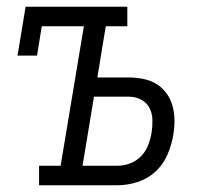

<svg xmlns="http://www.w3.org/2000/svg" viewBox="-20 -550 640 570"><path d="M96 0V-58H160L229 -472H104L90 -385H32L56 -530H358V-472H294L269 -320H363Q385 -320 406.5 -315.5Q428 -311 445.5 -300Q463 -289 475 -272Q487 -255 492.5 -234.5Q498 -214 498 -191.5Q498 -169 494 -147Q489 -118 476.5 -89.5Q464 -61 441 -40Q418 -19 388 -9.5Q358 0 329 0ZM225 -58H329Q348 -58 366.5 -65Q385 -72 399 -86.5Q413 -101 420 -119.5Q427 -138 430 -156Q433 -175 432.5 -194.5Q432 -214 423.5 -230Q415 -246 398.5 -254.5Q382 -263 363 -263H259Z"/></svg>

Font: Iosevka Curly Slab LtExObl
Style: Regular
Weight: 300
Width: 7
Italic angle: -9°
Monospace: yes
Designer: Belleve Invis
Foundry: Belleve Invis
Version: Version 11.1.0; ttfautohint (v1.8.3)